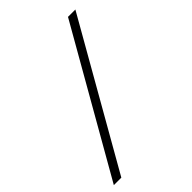

<svg xmlns="http://www.w3.org/2000/svg" viewBox="-243 -801 1087 1087"><g transform="rotate(-45 300.0 -257.5)"><path d="M15 171 505 -686H564L75 171Z"/></g></svg>

Font: Chivo Medium Thin
Style: Regular
Weight: 250
Version: Version 2.002